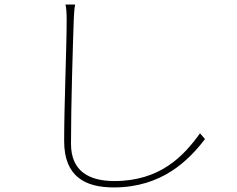

<svg xmlns="http://www.w3.org/2000/svg" viewBox="-20 -785 1040 841"><path d="M309 -765H267C271 -746 272 -723 272 -697C272 -573 261 -329 261 -167C261 -11 354 36 478 36C689 36 806 -82 878 -176L856 -201C785 -102 682 8 481 8C369 8 291 -36 291 -155C291 -329 299 -579 303 -697C304 -723 305 -741 309 -765Z"/></svg>

Font: Source Han Sans JP ExtraLight
Style: Regular
Weight: 250
Designer: Ryoko NISHIZUKA 西塚涼子 (kana, bopomofo & ideographs); Paul D. Hunt (Latin, Greek & Cyrillic); Sandoll Communications 산돌커뮤니
Foundry: Adobe
Version: Version 2.001;hotconv 1.0.107;makeotfexe 2.5.65593